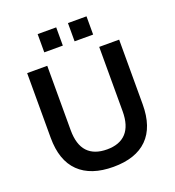

<svg xmlns="http://www.w3.org/2000/svg" viewBox="-160 -1032 1066 1167"><g transform="rotate(-20 373.0 -448.0)"><path d="M374 10Q229 10 152 -65Q75 -140 75 -287V-705H205V-289Q205 -195 248 -149Q291 -103 374 -103Q456 -103 498.5 -149.5Q541 -196 541 -289V-705H670V-287Q670 -140 594.5 -65Q519 10 374 10ZM412 -788V-906H532V-788ZM216 -788V-906H336V-788Z"/></g></svg>

Font: Nunito Sans 12pt ExtraLight 11pt
Style: Bold
Weight: 700
Version: Version 3.101;gftools[0.9.27]